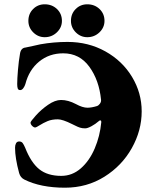

<svg xmlns="http://www.w3.org/2000/svg" viewBox="-20 -859 704 893"><path d="M93 -24Q75 -33 69 -54Q50 -124 50 -172Q50 -184 54.5 -192.5Q59 -201 69 -201Q80 -201 85.5 -193.5Q91 -186 97 -172Q124 -103 162.5 -72Q201 -41 265 -41Q316 -41 356 -76Q396 -111 420.5 -168.5Q445 -226 451 -290V-293Q451 -298 447.5 -299Q444 -300 440 -296Q424 -282 405.5 -272Q387 -262 376 -262Q362 -262 351.5 -265.5Q341 -269 330.5 -274.5Q320 -280 315 -282Q271 -304 249 -304Q221 -304 201 -295.5Q181 -287 164.5 -276.5Q148 -266 144 -266Q137 -266 129.5 -273.5Q122 -281 122 -289Q122 -294 146.5 -321.5Q171 -349 203.5 -371.5Q236 -394 264 -394Q297 -394 333 -375Q364 -358 387 -358Q406 -358 432 -366Q438 -368 444.5 -376.5Q451 -385 450 -395Q441 -486 395.5 -548.5Q350 -611 274 -611Q209 -611 162 -572.5Q115 -534 98 -468Q95 -458 88.5 -449Q82 -440 74 -440Q65 -440 62.5 -447.5Q60 -455 60 -468Q60 -492 63.5 -533.5Q67 -575 73 -609Q77 -636 99 -638Q104 -639 132 -645Q156 -651 168 -653Q230 -664 294 -664Q391 -664 470 -620Q549 -576 594 -501.5Q639 -427 639 -341Q639 -252 593 -170Q547 -88 465.5 -37Q384 14 282 14Q169 14 93 -24ZM112 -762Q112 -795 134 -817Q156 -839 188 -839Q222 -839 245 -817Q268 -795 268 -762Q268 -731 244.5 -708.5Q221 -686 188 -686Q157 -686 134.5 -708.5Q112 -731 112 -762ZM310 -762Q310 -795 332 -817Q354 -839 386 -839Q420 -839 443 -817Q466 -795 466 -762Q466 -731 442.5 -708.5Q419 -686 386 -686Q355 -686 332.5 -708.5Q310 -731 310 -762Z"/></svg>

Font: EB Garamond ExtraBold
Style: Regular
Weight: 800
Designer: Georg Duffner and Octavio Pardo
Foundry: Georg Duffner
Version: Version 1.000